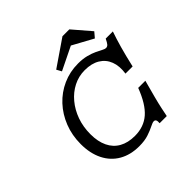

<svg xmlns="http://www.w3.org/2000/svg" viewBox="-193 -934 1119 1119"><g transform="rotate(-45 366.5 -374.0)"><path d="M338.7 11.3Q266.9 11.3 214.5 -19Q162.1 -49.2 133.9 -105.6Q105.6 -162.1 105.6 -238.7Q105.6 -311.3 130.2 -373.8Q154.8 -436.3 198.4 -483.1Q241.9 -529.8 300.4 -556Q358.9 -582.3 426.6 -582.3Q465.3 -582.3 495.2 -574.6Q525 -566.9 546.8 -556.5Q568.5 -546 583.1 -538.3Q597.6 -530.6 605.6 -530.6Q616.9 -530.6 624.6 -539.1Q632.3 -547.6 643.5 -571H702.4Q687.1 -527.4 671.8 -473.4Q656.5 -419.4 639.5 -345.2H580.6Q588.7 -400.8 573 -441.5Q557.3 -482.3 520.2 -504.8Q483.1 -527.4 426.6 -527.4Q376.6 -527.4 333.1 -505.2Q289.5 -483.1 256.5 -443.5Q223.4 -404 204.8 -352Q186.3 -300 186.3 -239.5Q186.3 -179 206.9 -136.3Q227.4 -93.5 266.9 -71.4Q306.5 -49.2 362.9 -49.2Q437.1 -49.2 487.1 -92.7Q537.1 -136.3 574.2 -233.9H633.1Q616.1 -171.8 604.8 -128.6Q593.5 -85.5 587.1 -55.2Q580.6 -25 575.8 0H516.9Q518.5 -16.9 514.5 -24.6Q510.5 -32.3 500.8 -32.3Q490.3 -32.3 469.4 -21.4Q448.4 -10.5 416.1 0.4Q383.9 11.3 338.7 11.3ZM328.2 -616.1 311.3 -646.8 475 -758.9H531.5L626.6 -648.4L599.2 -616.1L439.5 -703.2H506.5Z"/></g></svg>

Font: Playfair 5pt SemiExpanded Light
Style: Italic
Weight: 300
Width: 6
Italic angle: -15.6°
Designer: Claus Eggers Sørensen
Foundry: Claus Eggers Sørensen
Version: Version 2.203